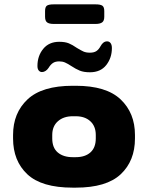

<svg xmlns="http://www.w3.org/2000/svg" viewBox="-20 -852 680 882"><path d="M40 -216V-232Q40 -333 106.5 -395.5Q173 -458 314 -458H328Q468 -458 534 -395.5Q600 -333 600 -232V-216Q600 -113 534.5 -51.5Q469 10 328 10H314Q171 10 105.5 -51.5Q40 -113 40 -216ZM420 -216V-232Q420 -272 395 -295Q370 -318 328 -318H314Q272 -318 246 -295Q220 -272 220 -232V-216Q220 -173 245.5 -151.5Q271 -130 314 -130H328Q371 -130 395.5 -152Q420 -174 420 -216ZM307 -549Q290 -560 278.5 -565Q267 -570 252 -570Q234 -570 223 -562.5Q212 -555 203 -540Q197 -531 189 -526Q181 -521 173 -521Q164 -521 158 -528Q152 -535 152 -549Q152 -595 178.5 -627.5Q205 -660 252 -660Q279 -660 296 -653Q313 -646 333 -632Q351 -621 363 -615.5Q375 -610 393 -610Q412 -610 423 -617.5Q434 -625 442 -640Q454 -662 472 -662Q482 -662 488 -654Q494 -646 494 -631Q494 -586 468 -553Q442 -520 393 -520Q365 -520 346.5 -527.5Q328 -535 307 -549ZM187 -775V-801Q187 -820 195.5 -826Q204 -832 227 -832H419Q441 -832 450 -826Q459 -820 459 -801V-775Q459 -756 449 -749Q439 -742 419 -742H227Q206 -742 196.5 -749Q187 -756 187 -775Z"/></svg>

Font: Dashboard
Style: Regular
Weight: 400
Designer: jaiki
Version: Version 1.000